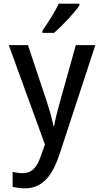

<svg xmlns="http://www.w3.org/2000/svg" viewBox="-20 -786 570 1051"><path d="M212 -618V-606H276C319 -643 389 -717 415 -757V-766H302C280 -721 247 -667 212 -618ZM116 245C217 245 269 169 306 58L502 -539H395L308 -228C297 -189 283 -136 276 -95H273C264 -138 251 -184 237 -227L133 -539H28L226 5L204 67C181 134 153 162 102 162C85 162 65 158 49 155V237C70 241 92 245 116 245Z"/></svg>

Font: Noto Sans Mono Condensed Medium
Style: Regular
Weight: 500
Width: 3
Designer: Monotype Design Team
Foundry: Monotype Imaging Inc.
Version: Version 2.014